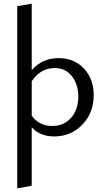

<svg xmlns="http://www.w3.org/2000/svg" viewBox="-20 -738 571 1047"><path d="M299 -421Q385 -421 438 -364Q491 -307 491 -219Q491 -123 429 -58.5Q367 6 276 6Q198 6 153 -44V275L74 289V-704L153 -718V-356Q211 -421 299 -421ZM265 -51Q328 -51 367.5 -95.5Q407 -140 407 -212Q407 -278 372 -322.5Q337 -367 279 -367Q201 -367 153 -295V-107Q194 -51 265 -51Z"/></svg>

Font: EauTestInfant Medium
Style: Regular
Weight: 500
Designer: Christian Thalmann (Catharsis Fonts)
Version: Version 0.001;PS 000.001;hotconv 1.0.88;makeotf.lib2.5.64775